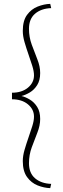

<svg xmlns="http://www.w3.org/2000/svg" viewBox="-20 -768 326 994"><path d="M130 77Q130 128 161.5 155Q193 182 245 184L240 206Q208 205 175 192Q142 179 120 148.5Q98 118 98 66Q98 39 107 8Q116 -23 127 -54.5Q138 -86 147 -114.5Q156 -143 156 -164Q156 -202 124.5 -228Q93 -254 42 -254V-288Q93 -288 124.5 -314Q156 -340 156 -378Q156 -399 147 -427.5Q138 -456 127 -487.5Q116 -519 107 -550Q98 -581 98 -608Q98 -661 120 -691Q142 -721 175 -734Q208 -747 240 -748L245 -726Q193 -724 161.5 -697Q130 -670 130 -619Q130 -576 144.5 -536.5Q159 -497 173.5 -460.5Q188 -424 188 -390Q188 -352 172.5 -327.5Q157 -303 134.5 -289.5Q112 -276 91 -271Q112 -266 134.5 -252.5Q157 -239 172.5 -214.5Q188 -190 188 -152Q188 -118 173.5 -81.5Q159 -45 144.5 -5.5Q130 34 130 77Z"/></svg>

Font: Livvic Thin
Style: Regular
Weight: 250
Designer: Jacques Le Bailly, Baron von Fonthausen
Version: Version 1.001; ttfautohint (v1.8.2)